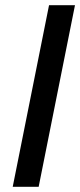

<svg xmlns="http://www.w3.org/2000/svg" viewBox="-20 -720 309 740"><path d="M169 -700H269L129 0H29Z"/></svg>

Font: Albert Sans Medium
Style: Italic
Weight: 500
Italic angle: -11.25°
Designer: Andreas Rasmussen
Foundry: a.Foundry
Version: Version 1.025